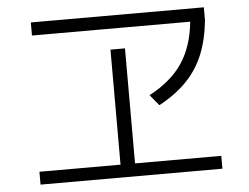

<svg xmlns="http://www.w3.org/2000/svg" viewBox="-49 -753 1037 799"><g transform="rotate(-5 469.0 -354.0)"><path d="M88.9 -70.3H427.7V-550.8H488.3V-70.3H848.6V-16.6H88.9ZM107.4 -692.4H830.1V-637.7Q821.8 -556.6 796.6 -495.6Q771.5 -434.6 725.8 -387.5Q680.2 -340.3 610.4 -302.7L573.2 -347.7Q664.6 -396 711.2 -464.8Q757.8 -533.7 768.6 -637.7H107.4Z"/></g></svg>

Font: Pretendard Light
Style: Regular
Weight: 300
Designer: Base glyphs from Inter by Rasmus Andersson; Hangeul glyphs from Noto Sans CJK(Source Han Sans) by Jang Soo-young and Kan
Foundry: Kil Hyung-jin
Version: Version 1.309